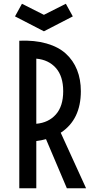

<svg xmlns="http://www.w3.org/2000/svg" viewBox="-20 -1005 499 1025"><path d="M214.4 -837.9 60.1 -917.5 97.2 -984.9 214.4 -925.8 331.5 -984.9 368.7 -917.5ZM83 0V-787.6Q165 -791 228.3 -772.9Q291.5 -754.9 331.3 -718.8Q371.1 -682.6 391.4 -631.8Q411.6 -581.1 411.6 -518.1Q411.6 -366.7 304.2 -296.4L439.5 0H336.9L225.6 -262.2Q201.2 -255.4 173.8 -252V0ZM173.8 -344.2Q239.3 -350.1 278.3 -394Q317.4 -438 317.4 -518.1Q317.4 -598.1 278.3 -642.1Q239.3 -686 173.8 -691.9Z"/></svg>

Font: Voltaire
Style: Regular
Weight: 400
Designer: Yvonne Schttler
Foundry: Yvonne Schttler
Version: Version 1.003